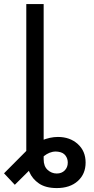

<svg xmlns="http://www.w3.org/2000/svg" viewBox="-56 -748 474 972"><path d="M231.4 204.1Q175.8 204.1 141.8 181.2Q107.9 158.2 92.5 122.3Q77.1 86.4 77.1 48.8V-118.2H165V58.6Q165 93.8 185.1 112.1Q205.1 130.4 231.4 130.4Q256.3 130.4 271.7 114.7Q287.1 99.1 287.1 75.2Q287.1 54.7 275.4 39.3Q263.7 23.9 240.7 20.5Q224.1 17.6 209 21Q193.8 24.4 180.4 32.5Q167 40.5 154.3 53.2L19 187.5L-35.6 129.4L78.1 15.1Q112.3 -19 154.8 -36.9Q197.3 -54.7 237.3 -54.7Q297.9 -54.7 337.6 -19Q377.4 16.6 377.4 75.2Q377.4 132.8 337.9 168.5Q298.3 204.1 231.4 204.1ZM165 -727.5V0H77.1V-727.5Z"/></svg>

Font: Inter Variable
Style: Regular
Weight: 400
Designer: Rasmus Andersson
Foundry: rsms
Version: Version 4.001;git-9221beed3